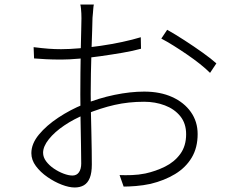

<svg xmlns="http://www.w3.org/2000/svg" viewBox="-20 -811 1040 851"><path d="M396 -791Q394 -782 393.5 -773Q393 -764 392 -754Q391 -744 390 -732Q390 -714 388.5 -675.5Q387 -637 385.5 -587Q384 -537 383 -486.5Q382 -436 382 -395Q382 -357 383 -312.5Q384 -268 385 -225Q386 -182 386.5 -144Q387 -106 387 -82Q387 -45 378 -22.5Q369 0 352 10Q335 20 311 20Q286 20 253.5 7.5Q221 -5 190 -26.5Q159 -48 139 -75Q119 -102 119 -132Q119 -174 152.5 -214.5Q186 -255 239 -290Q292 -325 349 -348Q417 -376 487.5 -390.5Q558 -405 619 -405Q690 -405 743 -381Q796 -357 826 -314.5Q856 -272 856 -217Q856 -156 829.5 -112Q803 -68 756 -39.5Q709 -11 647 4Q614 11 582.5 13.5Q551 16 528 16L510 -35Q535 -34 564.5 -35Q594 -36 624 -42Q670 -52 711.5 -72.5Q753 -93 779 -128.5Q805 -164 805 -216Q805 -264 779 -296Q753 -328 710.5 -344Q668 -360 619 -360Q550 -360 488 -346Q426 -332 358 -304Q308 -284 265 -255Q222 -226 196.5 -194Q171 -162 171 -134Q171 -114 184.5 -96Q198 -78 218.5 -64Q239 -50 261.5 -41.5Q284 -33 301 -33Q320 -33 330 -47.5Q340 -62 340 -86Q340 -117 339 -169Q338 -221 337 -280.5Q336 -340 336 -392Q336 -435 336.5 -487.5Q337 -540 338 -590.5Q339 -641 340 -679Q341 -717 341 -730Q341 -741 340.5 -751.5Q340 -762 339 -772.5Q338 -783 336 -791ZM721 -679Q755 -660 797.5 -632.5Q840 -605 878.5 -577.5Q917 -550 939 -530L911 -488Q892 -507 865.5 -528Q839 -549 809 -569.5Q779 -590 749.5 -608.5Q720 -627 695 -640ZM129 -602Q169 -597 196 -595Q223 -593 251 -593Q287 -593 332.5 -597Q378 -601 426.5 -608Q475 -615 521.5 -625Q568 -635 604 -646L605 -595Q569 -585 522 -577Q475 -569 425.5 -562Q376 -555 330.5 -551Q285 -547 252 -547Q213 -547 184.5 -548.5Q156 -550 131 -552Z"/></svg>

Font: Noto Sans SC Thin Light
Style: Regular
Weight: 300
Version: Version 2.004-H2;hotconv 1.0.118;makeotfexe 2.5.65603